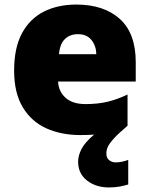

<svg xmlns="http://www.w3.org/2000/svg" viewBox="-20 -583 658 843"><path d="M447 91Q447 110 459 120Q471 130 488 130Q503 130 518 126.5Q533 123 543 119V227Q527 232 506 236Q485 240 458 240Q401 240 362 209.5Q323 179 323 127Q323 100 338 71Q353 42 393 8Q366 10 333 10Q249 10 183.5 -19.5Q118 -49 80 -112Q42 -175 42 -273Q42 -373 76.5 -437Q111 -501 172.5 -532Q234 -563 315 -563Q436 -563 506 -500Q576 -437 576 -310V-225H235Q237 -182 267.5 -154Q298 -126 356 -126Q408 -126 451 -136Q494 -146 540 -168V-31Q500 3 480 25Q460 47 453.5 61.5Q447 76 447 91ZM322 -433Q288 -433 265.5 -412Q243 -391 239 -345H403Q402 -382 381.5 -407.5Q361 -433 322 -433Z"/></svg>

Font: Noto Sans Meetei Mayek Black
Style: Regular
Weight: 900
Designer: Monotype Design Team and Neelakash Kshetrimayum
Foundry: Monotype Imaging Inc.
Version: Version 2.002; ttfautohint (v1.8.4.7-5d5b)